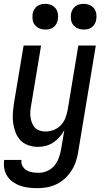

<svg xmlns="http://www.w3.org/2000/svg" viewBox="-31 -757 551 1000"><path d="M165 223Q142 223 119.5 220.5Q97 218 76 211Q55 204 37 191.5Q19 179 7.5 161.5Q-4 144 -8.5 121.5Q-13 99 -9 76H81Q78 93 86 107.5Q94 122 107.5 130Q121 138 137.5 140.5Q154 143 171 143Q193 143 215 133.5Q237 124 252 106Q267 88 275 66Q283 44 287 22L304 -79Q294 -61 279.5 -44Q265 -27 247 -15Q229 -3 208 2.5Q187 8 167 8Q141 8 116.5 -0.5Q92 -9 75.5 -26.5Q59 -44 50 -67.5Q41 -91 37.5 -116Q34 -141 36 -167.5Q38 -194 42 -221L92 -520H183L131 -207Q128 -192 127 -176.5Q126 -161 128 -146Q130 -131 135.5 -117Q141 -103 150.5 -92.5Q160 -82 175 -77Q190 -72 205 -72Q226 -72 247 -79.5Q268 -87 284 -103Q300 -119 308.5 -140Q317 -161 321 -182L377 -520H468L376 36Q372 60 364 84.5Q356 109 341.5 131.5Q327 154 307 172.5Q287 191 263 202.5Q239 214 214 218.5Q189 223 165 223ZM405 -603Q389 -603 374.5 -609Q360 -615 350.5 -627Q341 -639 339 -654.5Q337 -670 339 -686Q341 -697 347 -707.5Q353 -718 362.5 -725Q372 -732 383 -734.5Q394 -737 405 -737Q421 -737 435.5 -731Q450 -725 459 -713Q468 -701 470.5 -685.5Q473 -670 470 -654Q468 -643 462.5 -632.5Q457 -622 447 -615Q437 -608 426.5 -605.5Q416 -603 405 -603ZM205 -603Q189 -603 174.5 -609Q160 -615 150.5 -627Q141 -639 139 -654.5Q137 -670 139 -686Q141 -697 147 -707.5Q153 -718 162.5 -725Q172 -732 183 -734.5Q194 -737 205 -737Q221 -737 235.5 -731Q250 -725 259 -713Q268 -701 270.5 -685.5Q273 -670 270 -654Q268 -643 262.5 -632.5Q257 -622 247 -615Q237 -608 226.5 -605.5Q216 -603 205 -603Z"/></svg>

Font: Iosevka Term Curly Medium
Style: Italic
Weight: 500
Italic angle: -9°
Designer: Belleve Invis
Foundry: Belleve Invis
Version: Version 32.3.0